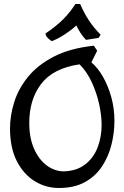

<svg xmlns="http://www.w3.org/2000/svg" viewBox="-20 -904 621 958"><path d="M274 34Q208 34 152.5 -0.5Q97 -35 63.5 -101Q30 -167 30 -263Q30 -326 50.5 -393Q71 -460 119 -519.5Q167 -579 247.5 -621Q328 -663 448 -676L465 -651L436 -593Q468 -566 494 -520.5Q520 -475 535.5 -418.5Q551 -362 551 -301Q551 -241 536 -181.5Q521 -122 488.5 -73Q456 -24 403 5Q350 34 274 34ZM299 -49Q362 -51 404 -83Q446 -115 466.5 -167Q487 -219 487 -281Q487 -327 475 -383Q463 -439 438.5 -492.5Q414 -546 377 -583Q246 -564 186 -486Q126 -408 126 -291Q126 -215 150.5 -160.5Q175 -106 214.5 -77.5Q254 -49 299 -49ZM240 -699Q233 -700 220 -713Q207 -726 207 -737Q262 -774 296.5 -809Q331 -844 356 -884H380Q400 -838 424 -801.5Q448 -765 482 -731L472 -715L409 -705Q393 -722 381.5 -740Q370 -758 361 -777Q336 -754 304 -733Q272 -712 240 -699Z"/></svg>

Font: Julee
Style: Regular
Weight: 400
Designer: Julian Tunni
Foundry: Julian Tunni
Version: Version 1.002; ttfautohint (v1.8.4.7-5d5b);gftools[0.9.23]